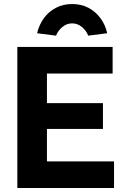

<svg xmlns="http://www.w3.org/2000/svg" viewBox="-20 -933 675 953"><path d="M66 0V-700H539V-568H213V-421H491V-293H213V-132H546V0ZM164 -768Q174 -810 198 -843Q222 -876 258 -894.5Q294 -913 338 -913Q383 -913 418.5 -894.5Q454 -876 478.5 -843Q503 -810 512 -768L418 -756Q408 -781 386.5 -799Q365 -817 338 -817Q311 -817 289.5 -799Q268 -781 258 -756Z"/></svg>

Font: Our Lexend SemiBold
Style: Regular
Weight: 600
Designer: Bonnie Shaver-Troup, Thomas Jockin
Foundry: Lexend
Version: Version 1.007